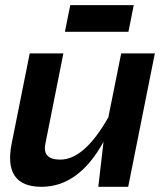

<svg xmlns="http://www.w3.org/2000/svg" viewBox="-20 -718 643 738"><path d="M575.2 -512.7 472.7 0H357.9L377.9 -172.9Q282.7 0 139.6 0Q-8.3 0 24.9 -166.5L94.2 -512.7H223.6L154.3 -165Q142.1 -104.5 211.9 -104.5Q304.2 -104.5 396.5 -267.1L445.8 -512.7ZM494.1 -698.2 473.6 -595.7H229.5L250 -698.2Z"/></svg>

Font: Sansation
Style: Bold Italic
Weight: 700
Designer: Bernd Montag
Version: Version 1.301